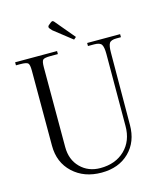

<svg xmlns="http://www.w3.org/2000/svg" viewBox="-131 -985 918 1097"><g transform="rotate(-15 328.0 -436.5)"><path d="M275 -887Q281 -891 284 -891Q288 -891 293 -886L391 -769L377 -757L270 -841L257 -856Q254 -860 254 -864Q254 -870 259 -874ZM18 -719H266V-701H222Q186 -701 177.5 -692.5Q169 -684 169 -648V-177Q169 -102 215.5 -55.5Q262 -9 333 -9Q423 -9 478 -62.5Q533 -116 533 -204L534 -630Q534 -670 524.5 -685.5Q515 -701 481 -701H444V-719H639V-701H613Q579 -701 570 -685.5Q561 -670 561 -630L559 -204Q559 -104 497 -43Q435 18 333 18Q230 18 164 -43.5Q98 -105 98 -204V-648Q98 -684 89 -692.5Q80 -701 44 -701H18Z"/></g></svg>

Font: Foglihten068fMac
Style: Regular
Weight: 500
Designer: gluk (gluksza@wp.pl)
Foundry: gluk (gluksza@wp.pl)
Version: Version 0.68